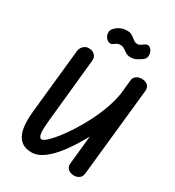

<svg xmlns="http://www.w3.org/2000/svg" viewBox="-294 -1463 1488 1637"><g transform="rotate(30 450.0 -644.0)"><path d="M277 10Q179 10 139 -66Q99 -142 116 -301.5L182.5 -936.5Q184 -950 193.2 -966Q202.5 -982 219.5 -993.5Q236.5 -1005 262 -1004Q296 -1004 317.8 -982.2Q339.5 -960.5 336 -927.5L272 -301.5Q268 -261 266.5 -229.2Q265 -197.5 267.8 -175Q270.5 -152.5 277.8 -140.8Q285 -129 298 -129Q314 -129 345 -157.2Q376 -185.5 415.8 -235.2Q455.5 -285 497.8 -351Q540 -417 578.8 -492.8Q617.5 -568.5 646.5 -648.2Q675.5 -728 688 -805.5L702.5 -945.5Q705 -972 726.8 -988Q748.5 -1004 780.5 -1004Q819.5 -1004 840 -983.2Q860.5 -962.5 857 -930L766 -67.5Q762.5 -30.5 740 -15.2Q717.5 0 689 0Q656 0 632.2 -18.8Q608.5 -37.5 612.5 -75.5L641.5 -355.5Q581.5 -245.5 520.2 -163.5Q459 -81.5 398 -35.8Q337 10 277 10ZM602 -1114.5Q573.5 -1114.5 555 -1126.8Q536.5 -1139 519 -1151.2Q501.5 -1163.5 475 -1163.5Q464 -1163.5 450.8 -1158Q437.5 -1152.5 420 -1139Q403.5 -1126 384 -1131.8Q364.5 -1137.5 350.2 -1156Q336 -1174.5 334.5 -1199Q332.5 -1222.5 345.2 -1239.2Q358 -1256 380 -1271.5Q395.5 -1282.5 418 -1290Q440.5 -1297.5 468 -1297.5Q493 -1297.5 509.8 -1289Q526.5 -1280.5 539.5 -1269.5Q552.5 -1258.5 565.5 -1250Q578.5 -1241.5 596.5 -1241.5Q613 -1241.5 624.8 -1249.8Q636.5 -1258 657 -1271.5Q675.5 -1284 692.5 -1277Q709.5 -1270 720.5 -1251.8Q731.5 -1233.5 732.5 -1212Q733.5 -1189 724.5 -1175Q715.5 -1161 691.5 -1146.5Q676 -1137 655.8 -1125.8Q635.5 -1114.5 602 -1114.5Z"/></g></svg>

Font: Edu NSW ACT Hand
Style: Regular
Weight: 400
Designer: Tina and Corey Anderson, Eben Sorkin, Mirko Velimirovic
Foundry: Sorkin Type Co.
Version: Version 2.000